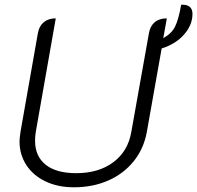

<svg xmlns="http://www.w3.org/2000/svg" viewBox="-20 -787 838 816"><path d="M667 -581 604 -226Q591 -155 548.5 -102Q506 -49 440.5 -20Q375 9 294 9Q226 9 173.5 -16Q121 -41 92 -85.5Q63 -130 63 -186Q63 -198 67 -226L141 -646Q146 -676 166 -692.5Q186 -709 217 -709L132 -226Q129 -207 129 -189Q129 -123 174 -87Q219 -51 304 -51Q399 -51 461.5 -97.5Q524 -144 538 -226L613 -646Q618 -676 637.5 -692.5Q657 -709 689 -709L674 -625Q709 -644 724 -674Q739 -704 750 -767Q798 -769 798 -728Q798 -681 762.5 -640.5Q727 -600 667 -581Z"/></svg>

Font: K2D ExtraLight
Style: Italic
Weight: 275
Italic angle: -10°
Designer: Katatrad Aksorn Co.,Ltd.
Foundry: Cadson Demak Co.,Ltd.
Version: Version 1.000; ttfautohint (v1.6)